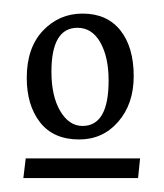

<svg xmlns="http://www.w3.org/2000/svg" viewBox="-20 -397 237 277"><path d="M17.1 -168.5H182.1L179.2 -140.1H13.7ZM54.2 -293.5Q54.2 -258.3 66.9 -236.8Q79.6 -215.3 99.1 -215.3Q136.7 -215.3 136.7 -280.8Q136.7 -314.5 124.8 -335.7Q112.8 -356.9 91.8 -356.9Q54.2 -356.9 54.2 -293.5ZM172.9 -287.1Q172.9 -247.1 150.6 -221.4Q128.4 -195.8 94.2 -195.8Q57.1 -195.8 37.8 -220.5Q18.6 -245.1 18.6 -284.7Q18.6 -328.1 42 -352.8Q65.4 -377.4 99.1 -377.4Q134.3 -377.4 153.6 -353.3Q172.9 -329.1 172.9 -287.1Z"/></svg>

Font: Neuton
Style: Regular
Weight: 400
Designer: Brian M Zick
Version: Version 1.3